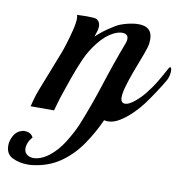

<svg xmlns="http://www.w3.org/2000/svg" viewBox="-157 -476 750 783"><g transform="rotate(10 217.5 -85.0)"><path d="M28 235Q23 236 17 236Q11 236 6 236Q-27 236 -55 222.5Q-83 209 -83 173Q-83 153 -71.5 132Q-60 111 -37 105Q-35 104 -32 104Q-29 104 -27 104Q0 104 9 125Q7 126 3 131.5Q-1 137 -3 140Q-12 158 -12 172Q-12 188 -1 197Q10 206 27 206Q41 206 57.5 199.5Q74 193 91 180Q123 155 148 115Q173 75 188 40Q223 -46 253 -139.5Q283 -233 316 -320Q320 -329 320 -339Q320 -350 313 -355Q306 -360 295 -360Q279 -360 259 -350Q228 -334 200 -299Q172 -264 155 -226Q136 -183 121 -140Q106 -97 97 -70Q91 -53 86 -35Q81 -17 76 0H-21Q-21 0 -14.5 -25Q-8 -50 2 -75Q19 -119 36.5 -163Q54 -207 67 -241Q71 -251 79.5 -278.5Q88 -306 95.5 -336Q103 -366 103 -385Q103 -396 100 -400Q109 -400 120.5 -400.5Q132 -401 142 -401Q156 -401 168.5 -400Q181 -399 185 -395Q197 -386 197 -369Q197 -357 192.5 -345Q188 -333 186 -325Q200 -338 215 -350Q230 -362 261 -381Q279 -392 306 -399Q333 -406 355 -406Q412 -406 412 -353Q412 -344 410.5 -333Q409 -322 404 -309Q399 -293 388 -265Q377 -237 365.5 -205.5Q354 -174 346 -146Q338 -118 338 -101Q338 -77 356 -77Q372 -77 396 -97Q419 -116 436 -138Q457 -164 474.5 -193.5Q492 -223 505 -248Q510 -256 512 -256Q518 -256 518 -239Q518 -231 515.5 -220.5Q513 -210 508 -201Q494 -177 475 -148Q456 -119 436 -92Q422 -73 399 -50Q376 -27 350 -10.5Q324 6 300 6Q296 6 292 5.5Q288 5 284 4Q260 58 225.5 108.5Q191 159 142.5 193Q94 227 28 235Z"/></g></svg>

Font: Playball
Style: Regular
Weight: 400
Designer: Robert E. Leuschke
Foundry: Robert E. Leuschke
Version: Version 1.010